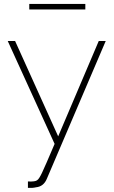

<svg xmlns="http://www.w3.org/2000/svg" viewBox="-20 -727 578 970"><path d="M127.9 -679.2V-707H411.1V-679.2ZM121.1 189.9Q159.7 191.4 168 183.1Q176.8 178.2 191.9 146.7Q207 115.2 255.9 0L19 -520H56.2L273.9 -38.1L479 -520H514.2L216.8 175.8Q200.7 215.3 162.1 219.2Q143.6 223.6 121.1 222.2Z"/></svg>

Font: Rawline ExtraLight
Style: Regular
Weight: 275
Designer: Matt McInerney, Pablo Impallari, Rodrigo Fuenzalida
Foundry: Matt McInerney, Pablo Impallari, Rodrigo Fuenzalida
Version: Version 4.020;PS 004.020;hotconv 1.0.88;makeotf.lib2.5.64775